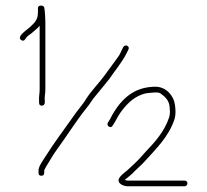

<svg xmlns="http://www.w3.org/2000/svg" viewBox="-20 -684 727 673"><path d="M125 -68C131.7 -68 135 -71.3 135 -78V-85C135 -87.7 137 -92.3 141 -99C155.3 -121.2 164 -138.9 181 -162C210.5 -202 248.1 -261.3 279 -300C295.5 -319 302.6 -335.1 319 -353C332.2 -369.7 350.2 -391.4 363 -407C384.1 -438.6 406.6 -463.2 424 -498L430 -510C436.8 -522.3 418.5 -530.7 412 -519L406 -507C399.5 -491.5 395.9 -486.9 387 -475C372.7 -456 360.8 -438.7 346 -419C327 -392.8 300.6 -366.4 283 -339C269.3 -315.6 252.4 -299.1 235 -273C205.1 -230.8 167.5 -180.3 141 -138C132.8 -124.4 113.4 -100.3 115 -84V-78C115 -71.3 118.3 -68 125 -68ZM637 -41.5C637 -47.2 632.6 -51 627 -51H428C424 -51 420.3 -52 417 -54C417.7 -54.7 418.3 -55 419 -55C433.6 -67.2 441.8 -72.2 453 -85C463.7 -95.7 474.8 -104.7 486 -117C526.4 -161.9 570.7 -203.2 592 -267C596.7 -284.1 595.5 -300.7 593 -318C588.4 -349.9 561.3 -380 525 -380C495.6 -380 470.7 -373.1 451.5 -363C411.7 -342.1 385.1 -305.1 365 -265L358 -254C351.5 -242.3 369.5 -231.7 375 -244L382 -255C390.7 -270 396.8 -282.9 407 -296C428.1 -323.2 452.9 -348.3 492 -357L510 -359C515.3 -359.7 520.3 -360 525 -360C538.9 -360 540.1 -358.7 551 -350C565.8 -338.2 575 -325 575 -301C576.6 -291.2 575.3 -282 573 -273C556 -222.1 523.2 -186.4 490 -151.5C478.3 -139.2 466.2 -123.7 454 -113C443.9 -104.1 434.9 -94.5 425 -86C419.2 -81.1 398.9 -66.7 396 -55C392.2 -40 413.7 -31 428 -31H627C632.5 -31 637 -35.8 637 -41.5ZM117 -330V-323C117 -309.3 137 -311.1 137 -324V-331C135.3 -342.6 139 -355.6 139 -370V-608C139 -620.9 137.3 -647.8 135 -658C132.5 -666.8 113 -667.1 113 -656V-641C113 -611.7 98.5 -602.5 84 -588C76.5 -580.5 35.6 -555.7 54.5 -543.5C64 -537.4 68 -546 72 -552C78.1 -560.1 88.9 -564.9 97 -573L113 -587C115 -589.7 117 -592 119 -594V-370C119 -355 115.6 -343 117 -330Z"/></svg>

Font: HoneyBee
Style: UltLit
Weight: 100
Foundry: Cannot Into Space Fonts
Version: Version 0.89